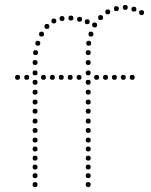

<svg xmlns="http://www.w3.org/2000/svg" viewBox="-20 -757 611 777"><path d="M337 -180Q327 -180 327 -190Q327 -200 337 -200Q347 -200 347 -190Q347 -180 337 -180ZM337 -144Q327 -144 327 -154Q327 -164 337 -164Q347 -164 347 -154Q347 -144 337 -144ZM337 -107Q327 -107 327 -117Q327 -127 337 -127Q347 -127 347 -117Q347 -107 337 -107ZM337 -71Q327 -71 327 -81Q327 -91 337 -91Q347 -91 347 -81Q347 -71 337 -71ZM337 0Q327 0 327 -10Q327 -20 337 -20Q347 -20 347 -10Q347 0 337 0ZM337 -494Q327 -494 327 -504Q327 -514 337 -514Q347 -514 347 -504Q347 -494 337 -494ZM337 -452Q327 -452 327 -462Q327 -472 337 -472Q347 -472 347 -462Q347 -452 337 -452ZM337 -414Q327 -414 327 -424Q327 -434 337 -434Q347 -434 347 -424Q347 -414 337 -414ZM337 -334Q327 -334 327 -344Q327 -354 337 -354Q347 -354 347 -344Q347 -334 337 -334ZM337 -297Q327 -297 327 -307Q327 -317 337 -317Q347 -317 347 -307Q347 -297 337 -297ZM337 -257Q327 -257 327 -267Q327 -277 337 -277Q347 -277 347 -267Q347 -257 337 -257ZM337 -219Q327 -219 327 -229Q327 -239 337 -239Q347 -239 347 -229Q347 -219 337 -219ZM348 -609Q338 -609 338 -619Q338 -629 348 -629Q358 -629 358 -619Q358 -609 348 -609ZM339 -572Q329 -572 329 -582Q329 -592 339 -592Q349 -592 349 -582Q349 -572 339 -572ZM337 -534Q327 -534 327 -544Q327 -554 337 -554Q347 -554 347 -544Q347 -534 337 -534ZM337 -374Q327 -374 327 -384Q327 -394 337 -394Q347 -394 347 -384Q347 -374 337 -374ZM300 -434Q290 -434 290 -444Q290 -454 300 -454Q310 -454 310 -444Q310 -434 300 -434ZM371 -434Q361 -434 361 -444Q361 -454 371 -454Q381 -454 381 -444Q381 -434 371 -434ZM337 -36Q327 -36 327 -46Q327 -56 337 -56Q347 -56 347 -46Q347 -36 337 -36ZM363 -646Q353 -646 353 -656Q353 -666 363 -666Q373 -666 373 -656Q373 -646 363 -646ZM387 -676Q377 -676 377 -686Q377 -696 387 -696Q397 -696 397 -686Q397 -676 387 -676ZM416 -699Q406 -699 406 -709Q406 -719 416 -719Q426 -719 426 -709Q426 -699 416 -699ZM451 -712Q441 -712 441 -722Q441 -732 451 -732Q461 -732 461 -722Q461 -712 451 -712ZM487 -717Q477 -717 477 -727Q477 -737 487 -737Q497 -737 497 -727Q497 -717 487 -717ZM522 -710Q512 -710 512 -720Q512 -730 522 -730Q532 -730 532 -720Q532 -710 522 -710ZM553 -696Q543 -696 543 -706Q543 -716 553 -716Q563 -716 563 -706Q563 -696 553 -696ZM122 -180Q112 -180 112 -190Q112 -200 122 -200Q132 -200 132 -190Q132 -180 122 -180ZM122 -144Q112 -144 112 -154Q112 -164 122 -164Q132 -164 132 -154Q132 -144 122 -144ZM122 -107Q112 -107 112 -117Q112 -127 122 -127Q132 -127 132 -117Q132 -107 122 -107ZM122 -71Q112 -71 112 -81Q112 -91 122 -91Q132 -91 132 -81Q132 -71 122 -71ZM122 0Q112 0 112 -10Q112 -20 122 -20Q132 -20 132 -10Q132 0 122 0ZM122 -494Q112 -494 112 -504Q112 -514 122 -514Q132 -514 132 -504Q132 -494 122 -494ZM122 -452Q112 -452 112 -462Q112 -472 122 -472Q132 -472 132 -462Q132 -452 122 -452ZM122 -414Q112 -414 112 -424Q112 -434 122 -434Q132 -434 132 -424Q132 -414 122 -414ZM122 -334Q112 -334 112 -344Q112 -354 122 -354Q132 -354 132 -344Q132 -334 122 -334ZM122 -297Q112 -297 112 -307Q112 -317 122 -317Q132 -317 132 -307Q132 -297 122 -297ZM122 -257Q112 -257 112 -267Q112 -277 122 -277Q132 -277 132 -267Q132 -257 122 -257ZM122 -219Q112 -219 112 -229Q112 -239 122 -239Q132 -239 132 -229Q132 -219 122 -219ZM122 -374Q112 -374 112 -384Q112 -394 122 -394Q132 -394 132 -384Q132 -374 122 -374ZM88 -434Q78 -434 78 -444Q78 -454 88 -454Q98 -454 98 -444Q98 -434 88 -434ZM51 -434Q41 -434 41 -444Q41 -454 51 -454Q61 -454 61 -444Q61 -434 51 -434ZM122 -36Q112 -36 112 -46Q112 -56 122 -56Q132 -56 132 -46Q132 -36 122 -36ZM264 -434Q254 -434 254 -444Q254 -454 264 -454Q274 -454 274 -444Q274 -434 264 -434ZM228 -434Q218 -434 218 -444Q218 -454 228 -454Q238 -454 238 -444Q238 -434 228 -434ZM192 -434Q182 -434 182 -444Q182 -454 192 -454Q202 -454 202 -444Q202 -434 192 -434ZM156 -434Q146 -434 146 -444Q146 -454 156 -454Q166 -454 166 -444Q166 -434 156 -434ZM407 -434Q397 -434 397 -444Q397 -454 407 -454Q417 -454 417 -444Q417 -434 407 -434ZM443 -434Q433 -434 433 -444Q433 -454 443 -454Q453 -454 453 -444Q453 -434 443 -434ZM479 -434Q469 -434 469 -444Q469 -454 479 -454Q489 -454 489 -444Q489 -434 479 -434ZM515 -434Q505 -434 505 -444Q505 -454 515 -454Q525 -454 525 -444Q525 -434 515 -434ZM148 -609Q138 -609 138 -619Q138 -629 148 -629Q158 -629 158 -619Q158 -609 148 -609ZM133 -572Q123 -572 123 -582Q123 -592 133 -592Q143 -592 143 -582Q143 -572 133 -572ZM124 -534Q114 -534 114 -544Q114 -554 124 -554Q134 -554 134 -544Q134 -534 124 -534ZM170 -640Q160 -640 160 -650Q160 -660 170 -660Q180 -660 180 -650Q180 -640 170 -640ZM198 -662Q188 -662 188 -672Q188 -682 198 -682Q208 -682 208 -672Q208 -662 198 -662ZM231 -672Q221 -672 221 -682Q221 -692 231 -692Q241 -692 241 -682Q241 -672 231 -672ZM267 -674Q257 -674 257 -684Q257 -694 267 -694Q277 -694 277 -684Q277 -674 267 -674ZM302 -669Q292 -669 292 -679Q292 -689 302 -689Q312 -689 312 -679Q312 -669 302 -669ZM333 -659Q323 -659 323 -669Q323 -679 333 -679Q343 -679 343 -669Q343 -659 333 -659Z"/></svg>

Font: Raleway Dots 
Style: Regular
Weight: 400
Version: Version 1.000